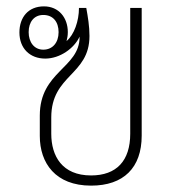

<svg xmlns="http://www.w3.org/2000/svg" viewBox="-20 -575 548 603"><path d="M266 8C368 8 425 -48 425 -149V-550H389V-155C389 -70 346 -24 266 -24C175 -24 141 -85 141 -155V-206C141 -341 261 -338 261 -462C261 -493 256 -522 251 -550H228C228 -509 213 -466 189 -446C191 -454 193 -463 193 -474C193 -519 165 -555 118 -555C69 -555 41 -521 41 -473C41 -423 74 -391 122 -391C168 -391 213 -423 230 -460V-459C230 -361 105 -351 105 -212V-148C105 -63 154 8 266 8ZM116 -419C87 -419 70 -443 70 -474C70 -506 87 -528 116 -528C147 -528 164 -506 164 -474C164 -441 145 -419 116 -419Z"/></svg>

Font: Noto Sans Thai Looped SemiCondensed ExtraLight
Style: Regular
Weight: 200
Width: 4
Designer: Sasikarn Vongin, Ben Mitchell
Foundry: The Fontpad Ltd
Version: Version 1.001